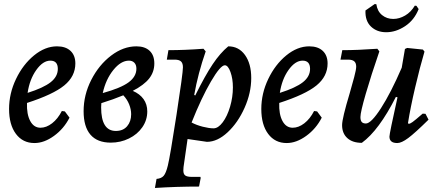

<svg xmlns="http://www.w3.org/2000/svg" viewBox="-20 -698 2171 953"><path d="M114 -187Q112 -131 130 -97.5Q148 -64 181 -64Q210 -64 238.5 -86Q267 -108 287 -147L302 -145L325 -114Q297 -59 248 -23.5Q199 12 151 12Q93 12 59 -33.5Q25 -79 25 -157Q25 -234 59.5 -306Q94 -378 149 -423Q204 -468 263 -468Q306 -468 330 -445.5Q354 -423 354 -383Q354 -319 299 -274Q244 -229 114 -187ZM117 -237Q196 -262 231.5 -290Q267 -318 267 -356Q267 -397 230 -397Q193 -397 160 -350.5Q127 -304 117 -237Z M711 -145Q711 -102 686.5 -66.5Q662 -31 620 -10.5Q578 10 530 10Q463 10 429 -29.5Q395 -69 395 -146Q395 -227 433 -301.5Q471 -376 531.5 -422Q592 -468 657 -468Q699 -468 722.5 -446Q746 -424 746 -383Q746 -341 720.5 -308.5Q695 -276 639 -247Q674 -232 692.5 -206Q711 -180 711 -145ZM490 -236Q580 -261 618.5 -289.5Q657 -318 657 -357Q657 -376 647 -386.5Q637 -397 620 -397Q580 -397 542.5 -350.5Q505 -304 490 -236ZM631 -131Q631 -155 621 -180Q611 -205 592 -225Q544 -205 483 -186Q482 -179 482 -165Q482 -48 555 -48Q591 -48 611 -71.5Q631 -95 631 -131Z M813 124Q824 80 856 -127.5Q888 -335 888 -364Q888 -384 878.5 -393Q869 -402 847 -402H808L816 -449Q896 -449 990 -456L1001 -443Q963 -334 944 -227L949 -224Q998 -323 1035.5 -379Q1073 -435 1113 -468Q1165 -468 1196 -425Q1227 -382 1227 -311Q1227 -237 1194 -163Q1161 -89 1110 -41.5Q1059 6 1007 6L911 -8L891 131Q890 137 890 148Q890 166 899.5 173Q909 180 933 180H975L976 186L968 228Q856 228 749 235L757 190Q781 188 792.5 174.5Q804 161 813 124ZM931 -90Q955 -77 986.5 -69Q1018 -61 1040 -61Q1063 -61 1085.5 -91Q1108 -121 1122 -168.5Q1136 -216 1136 -264Q1136 -307 1124 -340.5Q1112 -374 1096 -374Q1074 -374 1027 -293.5Q980 -213 931 -90Z M1366 -187Q1364 -131 1382 -97.5Q1400 -64 1433 -64Q1462 -64 1490.5 -86Q1519 -108 1539 -147L1554 -145L1577 -114Q1549 -59 1500 -23.5Q1451 12 1403 12Q1345 12 1311 -33.5Q1277 -79 1277 -157Q1277 -234 1311.5 -306Q1346 -378 1401 -423Q1456 -468 1515 -468Q1558 -468 1582 -445.5Q1606 -423 1606 -383Q1606 -319 1551 -274Q1496 -229 1366 -187ZM1369 -237Q1448 -262 1483.5 -290Q1519 -318 1519 -356Q1519 -397 1482 -397Q1445 -397 1412 -350.5Q1379 -304 1369 -237Z M2107 -104Q2040 -38 2006.5 -13Q1973 12 1952 12Q1913 12 1913 -20Q1913 -35 1953 -215L1945 -217Q1861 -51 1776 11Q1730 11 1704 -12.5Q1678 -36 1678 -77Q1678 -110 1716 -236Q1728 -277 1738 -315Q1748 -353 1748 -367Q1748 -385 1738.5 -393.5Q1729 -402 1708 -402H1670L1679 -449Q1755 -449 1853 -456L1863 -443Q1822 -324 1795.5 -232.5Q1769 -141 1769 -117Q1769 -100 1775.5 -92.5Q1782 -85 1796 -85Q1822 -85 1871 -161Q1920 -237 1974 -362L1990 -455L2001 -460L2079 -452L2087 -442Q2064 -364 2040.5 -263.5Q2017 -163 2005 -87L2009 -83Q2016 -84 2028 -92.5Q2040 -101 2078 -134L2092 -133ZM1840 -678 1848 -677Q1853 -642 1876.5 -623Q1900 -604 1932 -604Q1962 -604 1991 -621Q2020 -638 2039 -670L2047 -669L2058 -653Q2036 -598 1990.5 -568Q1945 -538 1897 -538Q1851 -538 1821.5 -566Q1792 -594 1794 -646Z"/></svg>

Font: Alegreya Medium
Style: Italic
Weight: 500
Italic angle: -7°
Designer: Juan Pablo del Peral
Foundry: Huerta Tipografica
Version: Version 2.008; ttfautohint (v1.8)